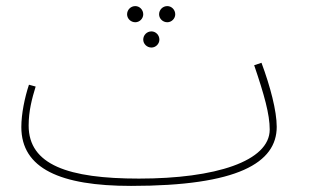

<svg xmlns="http://www.w3.org/2000/svg" viewBox="-20 -589 1015 630"><path d="M424 -516C438 -516 450 -528 450 -542C450 -557 438 -569 424 -569C409 -569 397 -557 397 -542C397 -528 409 -516 424 -516ZM529 -516C543 -516 555 -528 555 -542C555 -557 543 -569 529 -569C514 -569 502 -557 502 -542C502 -528 514 -516 529 -516ZM477 -433C491 -433 503 -445 503 -459C503 -474 491 -486 477 -486C462 -486 450 -474 450 -459C450 -445 462 -433 477 -433ZM410 21C761 21 888 -55 888 -173C888 -225 867 -305 838 -383L814 -375C847 -278 865 -214 865 -164C865 -60 687 -3 436 -3C204 -3 74 -48 74 -177C74 -225 85 -266 97 -305L75 -311C61 -269 50 -215 50 -172C50 -36 178 21 410 21Z"/></svg>

Font: Noto Sans Arabic Thin
Style: Regular
Weight: 100
Designer: Monotype Design Team, Nadine Chahine, Nizar Qandah and Khaled Hosny
Foundry: Monotype Imaging Inc.
Version: Version 2.012